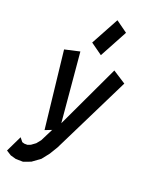

<svg xmlns="http://www.w3.org/2000/svg" viewBox="-272 -911 1000 1236"><g transform="rotate(30 228.0 -292.5)"><path d="M350.1 -553.2 447.8 -512.2 280.8 59.1 257.8 118.2 228 173.8 181.2 222.2 134.8 249.5 85.9 257.3 45.9 253.4 9.3 238.3 42.5 120.6 67.4 142.6 83.5 144.5 104.5 141.1 124 129.4 148.9 103.5 167 70.8 194.8 -22 152.8 3.9 2 -508.8 99.6 -549.8 224.1 -88.4ZM136.7 -637.7 205.6 -843.3 293.9 -800.8 225.6 -595.2Z"/></g></svg>

Font: Gap Sans
Style: Bold
Weight: 400
Designer: Alexandre Liziard and Etienne Ozeray
Foundry: Interstices.io
Version: Version 1.610